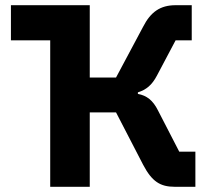

<svg xmlns="http://www.w3.org/2000/svg" viewBox="-20 -718 811 738"><path d="M173 -563V0H325V-286H426L530 -85C564 -20 596 0 652 0H731V-135H669L587 -294C568 -332 544 -351 510 -357V-363C542 -373 564 -391 583 -427L655 -563H717V-698H655C596 -698 559 -672 530 -615L426 -420H325V-698H22V-563Z"/></svg>

Font: Braiins Sans
Style: Bold
Weight: 700
Designer: Mike Abbink, Paul van der Laan, Pieter van Rosmalen, Jiri Chlebus, Lubos Buracinsky
Foundry: Bold Monday, Sudetype
Version: Version 1.000;hotconv 1.0.109;makeotfexe 2.5.65596